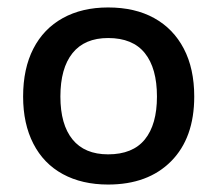

<svg xmlns="http://www.w3.org/2000/svg" viewBox="-20 -478 582 515"><path d="M270 -458Q342 -458 393.5 -429.5Q445 -401 473 -347.5Q501 -294 501 -219Q501 -108 439 -45.5Q377 17 270 17Q200 17 148.5 -11Q97 -39 69.5 -92.5Q42 -146 42 -219Q42 -294 69.5 -347.5Q97 -401 148.5 -429.5Q200 -458 270 -458ZM270 -376Q207 -376 174.5 -335.5Q142 -295 142 -219Q142 -144 174.5 -104Q207 -64 270 -64Q336 -64 368.5 -104Q401 -144 401 -219Q401 -295 368.5 -335.5Q336 -376 270 -376Z"/></svg>

Font: Podkova SemiBold
Style: Regular
Weight: 600
Designer: Ilya Yudin
Foundry: Cyreal (www.cyreal.org)
Version: Version 2.103